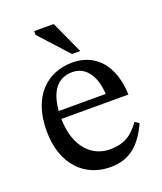

<svg xmlns="http://www.w3.org/2000/svg" viewBox="-129 -758 721 853"><g transform="rotate(-20 232.0 -332.0)"><path d="M247 10C350 10 398 -53 434 -129L415 -143C383 -101 352 -65 271 -65C189 -65 116 -130 114 -266H431C426 -406 354 -485 245 -485C128 -485 34 -405 34 -238C34 -77 127 10 247 10ZM115 -303C122 -394 160 -445 230 -445C301 -445 334 -377 337 -303ZM296 -521 226 -674H134V-656L257 -521Z"/></g></svg>

Font: STIX Two Text
Style: Regular
Weight: 400
Designer: Ross Mills, John Hudson & Paul Hanslow, Tiro Typeworks Ltd; with prior portions MicroPress Inc., and Coen Hoffman.
Foundry: Tiro Typeworks Ltd
Version: Version 2.13 b171